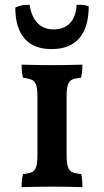

<svg xmlns="http://www.w3.org/2000/svg" viewBox="-20 -768 428 790"><path d="M43 -737Q70 -750 102 -748Q109 -700 134 -673.5Q159 -647 201 -647Q244 -647 268.5 -673.5Q293 -700 295 -748Q327 -750 345 -742Q345 -656 306.5 -611Q268 -566 192 -566Q118 -566 80.5 -610Q43 -654 43 -737ZM75 -52Q100 -54 112 -60Q124 -66 129 -82.5Q134 -99 134 -132V-370Q134 -402 129 -417.5Q124 -433 112 -439Q100 -445 75 -448Q69 -466 69 -502Q131 -500 196 -500Q249 -500 319 -502Q319 -466 313 -448Q288 -446 276 -440Q264 -434 259 -418Q254 -402 254 -370V-132Q254 -99 259 -82.5Q264 -66 276.5 -60Q289 -54 314 -52Q319 -36 319 2Q255 0 199 0Q137 0 69 2Q69 -33 75 -52Z"/></svg>

Font: Vollkorn SC SemiBold
Style: Regular
Weight: 600
Designer: Friedrich Althausen
Foundry: Friedrich Althausen
Version: Version 4.015